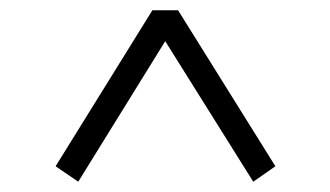

<svg xmlns="http://www.w3.org/2000/svg" viewBox="-20 -575 642 373"><path d="M301 -495 472 -222 515 -252 326 -555H276L88 -252L132 -222Z"/></svg>

Font: AllPunType Bold
Style: Regular
Weight: 700
Version: 1.0